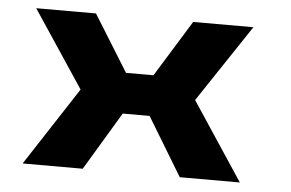

<svg xmlns="http://www.w3.org/2000/svg" viewBox="-42 -558 934 616"><g transform="rotate(5 425.0 -250.0)"><path d="M750.5 -500 584.5 -251 750.5 0H557L443.5 -187.5H357L244.5 0H51L215.5 -252.5L51 -500H243.5L356 -318.5H444.5L556.5 -500Z"/></g></svg>

Font: League Mono Wide ExtraBold
Style: Regular
Weight: 800
Width: 8
Designer: Tyler Finck
Foundry: The League of Moveable Type / Tyler Finck
Version: Version 2.210